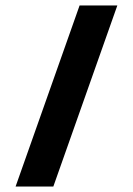

<svg xmlns="http://www.w3.org/2000/svg" viewBox="-20 -682 486 702"><path d="M37 0H175L409 -662H271Z"/></svg>

Font: Kanit Medium
Style: Regular
Weight: 500
Designer: Katatrad Team
Foundry: CadsonDemak
Version: Version 1.000;PS 001.000;hotconv 1.0.88;makeotf.lib2.5.64775